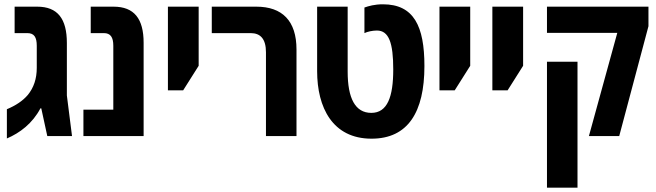

<svg xmlns="http://www.w3.org/2000/svg" viewBox="-20 -633 3053 893"><path d="M12 11C73 -15 131 -59 168 -129H172L200 0H315L291 -189V-433C291 -546 248 -602 153 -602H48V-479H107C139 -479 151 -460 151 -420V-317C151 -267 137 -225 109 -191C86 -164 53 -142 12 -125Z M368 0H648V-434C648 -546 604 -602 508 -602H402V-479H463C494 -479 507 -460 507 -420V-123H368Z M761 -213H832L904 -327V-602H761Z M1217 0H1359V-403C1359 -536 1293 -602 1172 -602H965V-479H1146C1192 -479 1217 -451 1217 -390Z M1708 12C1877 12 1954 -111 1954 -326C1954 -511 1905 -613 1761 -613C1722 -613 1695 -605 1675 -598V-479C1689 -486 1713 -491 1733 -491C1789 -491 1809 -433 1809 -310C1809 -183 1782 -108 1707 -108C1632 -108 1597 -176 1597 -300V-602H1455V-302C1455 -134 1526 12 1708 12Z M2024 -213H2095L2167 -327V-602H2024Z M2270 -213H2341L2413 -327V-602H2270Z M2719 0H2860L2996 -511V-602H2524V-480H2851ZM2524 240H2666V-346H2524Z"/></svg>

Font: Noto Sans Hebrew Condensed
Style: Bold
Weight: 700
Width: 3
Designer: Monotype Design Team
Foundry: Monotype Imaging Inc.
Version: Version 2.004